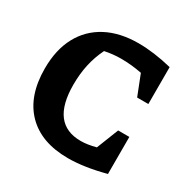

<svg xmlns="http://www.w3.org/2000/svg" viewBox="-154 -810 953 965"><g transform="rotate(30 323.0 -328.0)"><path d="M362 11Q206 11 121 -76Q36 -163 36 -322Q36 -431 77.5 -508Q119 -585 196.5 -626Q274 -667 382 -667Q425 -667 474.5 -660.5Q524 -654 576 -641V-427H511L465 -544Q403 -556 345 -556Q297 -556 250 -546Q225 -495 213 -440.5Q201 -386 201 -323Q201 -96 374 -96Q412 -96 461 -109L511 -236H576V-21Q455 11 362 11Z"/></g></svg>

Font: Piazzolla
Style: Bold
Weight: 700
Designer: Juan Pablo del Peral
Foundry: Huerta Tipografica
Version: Version 1.330